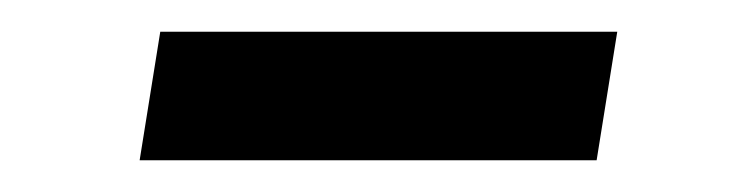

<svg xmlns="http://www.w3.org/2000/svg" viewBox="-20 -327 469 121"><path d="M68 -226 81 -307H369L356 -226Z"/></svg>

Font: Nunito Sans SemiBold
Style: Italic
Weight: 600
Italic angle: -9°
Designer: Vernon Adams
Foundry: Vernon Adams
Version: Version 3.006; ttfautohint (v1.8.3)